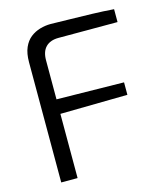

<svg xmlns="http://www.w3.org/2000/svg" viewBox="-110 -821 787 907"><g transform="rotate(-15 283.5 -368.0)"><path d="M77 0V-588Q77 -631 89.5 -659.5Q102 -688 123 -704.5Q144 -721 170 -728.5Q196 -736 222 -736Q266 -735 317.5 -734Q369 -733 423.5 -731.5Q478 -730 530 -726V-663H241Q201 -663 179 -641Q157 -619 157 -576V-385L486 -380V-319L157 -314V0Z"/></g></svg>

Font: Exo Thin
Style: Regular
Weight: 400
Version: Version 2.000